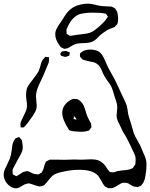

<svg xmlns="http://www.w3.org/2000/svg" viewBox="-29 -977 818 1046"><path d="M753 16Q751 19 749 21.5Q747 24 745 27Q743 32 740 33Q737 36 731 38Q729 39 726 40.5Q723 42 721 42Q720 43 717 42Q714 41 713 41L699 39Q693 37 681 29Q670 21 660 19H651Q649 19 645 18.5Q641 18 639 19Q637 19 634 20.5Q631 22 629 23Q623 26 611 34Q591 46 581 48H571Q569 48 565.5 48.5Q562 49 560 48Q557 47 551 43Q549 42 546.5 41Q544 40 542 38Q540 36 534 27Q530 23 522 6Q507 -18 507 -18Q478 -52 405 -52Q362 -52 321 -43Q289 -37 270 -28Q256 -21 239 0Q223 21 218 25Q215 30 210 33Q208 34 197 37L189 39Q184 39 178 37Q175 37 158 31Q151 28 137 24Q131 22 126 22L118 24Q115 25 104 28Q97 32 85.5 39Q74 46 65 48L58 49Q49 49 35 43Q16 34 3.5 14.5Q-9 -5 -9 -26Q-9 -46 6 -72Q13 -86 25 -114Q31 -129 35 -160Q37 -188 44 -205Q46 -210 48.5 -213Q51 -216 53 -219L55 -223Q58 -225 61.5 -225.5Q65 -226 68 -228Q69 -228 71.5 -229.5Q74 -231 75 -230Q76 -230 77.5 -228.5Q79 -227 79 -226Q81 -223 84.5 -220Q88 -217 90 -213L92 -202Q96 -180 95 -169Q94 -156 86 -140Q78 -124 64 -100Q45 -64 43 -60L39 -49L40 -35Q41 -33 40.5 -31Q40 -29 41 -27Q42 -26 46 -24Q50 -22 51 -22L59 -17Q62 -17 72 -24Q77 -26 85 -32Q93 -38 97 -40Q100 -41 104.5 -42Q109 -43 111 -43Q115 -45 118 -45Q121 -45 125.5 -43.5Q130 -42 132 -41Q136 -39 144.5 -34.5Q153 -30 160 -29Q163 -28 171 -28Q178 -26 180 -27Q182 -27 185.5 -29.5Q189 -32 190 -33Q191 -33 193 -34Q195 -35 198 -37Q200 -39 200.5 -41.5Q201 -44 203 -46Q207 -53 210.5 -67Q214 -81 217 -87Q220 -95 222 -97L226 -99Q236 -105 241 -107H245H291Q308 -106 320.5 -106.5Q333 -107 341 -107Q353 -108 375 -108Q388 -107 415 -107Q431 -107 440 -108L466 -109Q494 -109 510 -102Q528 -94 544 -75Q548 -69 553 -61Q558 -53 563 -48Q564 -47 566 -44.5Q568 -42 570 -40Q572 -39 579 -39L588 -38Q593 -38 599.5 -41Q606 -44 611 -45Q621 -47 641 -49Q673 -51 687 -58Q689 -59 691.5 -60Q694 -61 696 -63Q698 -65 701 -71Q702 -73 704 -75Q706 -77 708 -81Q709 -84 709 -91Q710 -96 710 -105Q710 -118 707 -130Q704 -136 682 -183.5Q660 -231 642 -257Q628 -285 622 -299Q611 -318 608 -332Q606 -342 606 -347Q606 -355 608 -369Q610 -383 610 -391Q610 -408 603.5 -427Q597 -446 595 -452Q593 -458 587 -479.5Q581 -501 570 -518Q564 -526 552.5 -542.5Q541 -559 534 -573Q531 -580 526 -592Q521 -604 515.5 -612.5Q510 -621 502 -627Q491 -636 476.5 -639Q462 -642 460 -642Q442 -646 433 -649Q431 -649 427 -650.5Q423 -652 421 -653Q417 -655 413 -662Q409 -664 407 -668Q406 -670 406.5 -675Q407 -680 407 -682Q407 -685 408 -687Q409 -689 412.5 -691Q416 -693 417 -694Q432 -707 468 -707Q495 -705 509 -696Q522 -687 530 -673.5Q538 -660 544.5 -644.5Q551 -629 555 -620Q561 -606 585 -564Q595 -548 619 -496L635 -461L644 -442Q658 -414 662 -400Q664 -393 666 -379L669 -357Q674 -335 681 -316L688 -293L694 -272Q698 -256 701 -249Q706 -236 720 -212L732 -190Q739 -176 751 -146Q753 -142 758.5 -129.5Q764 -117 766 -107Q769 -98 769 -80Q769 -61 768 -52Q764 -20 760 -2Q758 2 756.5 7Q755 12 753 16ZM309 -697Q311 -698 313 -697.5Q315 -697 317 -698Q320 -698 324.5 -699Q329 -700 331 -699Q335 -699 341 -695Q343 -695 346.5 -693.5Q350 -692 351 -691Q352 -690 351 -687.5Q350 -685 350 -684Q349 -682 349 -678Q349 -674 348 -673Q347 -672 343 -672Q331 -667 327 -667Q324 -667 319.5 -668.5Q315 -670 313 -671Q308 -671 307 -672Q301 -675 299 -684Q300 -686 303.5 -691Q307 -696 309 -697ZM90 -283Q89 -283 87.5 -282.5Q86 -282 84 -283Q83 -284 83 -292L82 -302Q82 -302 85 -314Q89 -324 99 -344Q109 -364 113.5 -376Q118 -388 118 -402Q118 -417 115 -432Q113 -446 113 -454Q113 -482 119 -499Q126 -515 152 -547Q175 -577 182 -590Q188 -606 190 -614Q191 -616 194.5 -630.5Q198 -645 207 -655L214 -663Q215 -664 215.5 -665Q216 -666 217 -667Q218 -668 221.5 -667Q225 -666 226 -666Q236 -666 238 -665V-656Q238 -642 236 -635L223 -604Q201 -549 187 -523Q167 -483 167 -452Q167 -444 169 -426Q171 -410 171 -402Q171 -384 163.5 -369.5Q156 -355 147 -342Q138 -329 134 -324Q129 -318 120 -305Q111 -292 100 -283ZM310 -363Q310 -385 323 -403.5Q336 -422 356 -432Q367 -438 369 -438Q370 -439 373 -438.5Q376 -438 377 -438Q388 -438 392 -437Q402 -433 410 -425Q421 -415 426.5 -402.5Q432 -390 438 -370Q441 -357 447 -343Q449 -339 451 -334.5Q453 -330 455 -326Q466 -307 467 -304Q468 -302 467.5 -299Q467 -296 468 -293L469 -285Q469 -282 465 -278Q458 -268 455 -266Q454 -265 450.5 -264.5Q447 -264 445 -263Q432 -259 415 -259Q403 -259 381 -261Q369 -261 357 -265Q356 -265 352.5 -266Q349 -267 346 -271Q310 -326 310 -363ZM376 -343 375 -345Q374 -344 374 -342L372 -331L371 -329Q372 -328 374 -328L384 -326L387 -325Q389 -327 385 -332ZM610 -846Q609 -843 602 -838Q598 -831 594 -829L581 -824Q567 -820 554 -812Q532 -799 513 -782Q511 -780 502.5 -771Q494 -762 485.5 -756.5Q477 -751 469 -748Q457 -744 442.5 -743Q428 -742 424 -742Q397 -742 380 -736Q375 -735 360 -726Q348 -718 341 -715Q338 -713 331 -713Q323 -710 321 -711Q318 -712 316 -713Q314 -714 313 -715Q311 -716 307 -717.5Q303 -719 301 -721Q301 -721 295 -730Q272 -760 272 -791Q272 -806 279.5 -820.5Q287 -835 295.5 -847Q304 -859 307 -864Q311 -870 325 -892Q339 -914 356 -927Q373 -942 399.5 -949.5Q426 -957 451 -957Q471 -957 507 -947Q521 -944 538.5 -943Q556 -942 561 -942Q573 -942 578 -941Q580 -941 591 -935Q597 -932 598 -931Q599 -930 600.5 -927.5Q602 -925 602 -924Q603 -923 605.5 -919.5Q608 -916 609 -913Q611 -908 613 -894Q615 -877 614 -865Q614 -862 613 -856Q612 -850 610 -846ZM476 -908Q450 -908 438 -906Q433 -905 421.5 -903.5Q410 -902 402 -899Q384 -892 366 -873Q347 -850 338 -827Q334 -820 333 -814V-810Q333 -803 334 -799Q334 -798 333.5 -796.5Q333 -795 334 -793L339 -790Q341 -789 344.5 -786Q348 -783 351 -782H353L363 -783Q371 -784 379.5 -785.5Q388 -787 396 -788L420 -791Q444 -793 462 -799Q475 -804 488 -813.5Q501 -823 512 -833L534 -854Q547 -867 550 -873L556 -882Q557 -883 558 -884Q559 -885 559 -887Q559 -888 554 -893Q548 -902 548 -902Q546 -903 543.5 -903Q541 -903 539 -904Q536 -904 529 -905.5Q522 -907 514 -907Q501 -908 476 -908Z"/></svg>

Font: Rubik-Burned
Style: Regular
Weight: 400
Designer: NaN (generative design), Hubert & Fischer (Rubik source font outlines)
Foundry: NaN, Hubert & Fischer
Version: Version 1.000